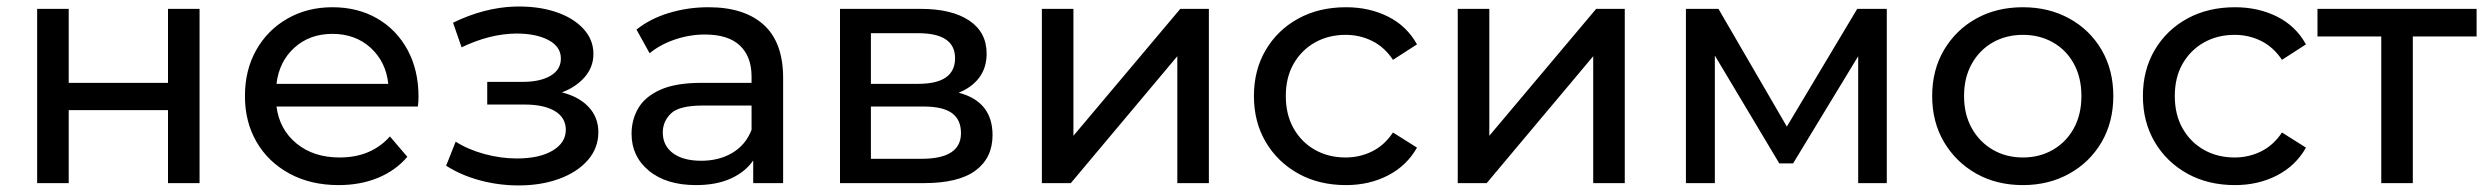

<svg xmlns="http://www.w3.org/2000/svg" viewBox="-20 -557 7558 584"><path d="M93 0V-530H189V-305H491V-530H587V0H491V-222H189V0Z M1010 6Q925 6 860.5 -29Q796 -64 760.5 -125Q725 -186 725 -265Q725 -344 759.5 -405Q794 -466 854.5 -500.5Q915 -535 991 -535Q1068 -535 1127 -501Q1186 -467 1219.5 -405.5Q1253 -344 1253 -262Q1253 -256 1252.5 -248Q1252 -240 1251 -233H821Q830 -163 882 -120.5Q934 -78 1013 -78Q1109 -78 1166 -142L1219 -80Q1183 -38 1129.5 -16Q1076 6 1010 6ZM821 -302H1161Q1154 -369 1107.5 -411.5Q1061 -454 991 -454Q922 -454 875.5 -412Q829 -370 821 -302Z M1557 7Q1497 7 1439.5 -8.5Q1382 -24 1337 -53L1366 -126Q1404 -102 1453.5 -88.5Q1503 -75 1552 -75Q1621 -75 1661 -99Q1701 -123 1701 -162Q1701 -199 1668 -219Q1635 -239 1576 -239H1462V-308H1570Q1623 -308 1654.5 -326.5Q1686 -345 1686 -379Q1686 -415 1648.5 -435Q1611 -455 1550 -455Q1469 -454 1384 -413L1358 -488Q1453 -534 1545 -537Q1614 -539 1668 -521.5Q1722 -504 1753.5 -470.5Q1785 -437 1785 -393Q1785 -353 1758.5 -322.5Q1732 -292 1689 -276Q1741 -263 1770.5 -231.5Q1800 -200 1800 -155Q1800 -107 1768.5 -70.5Q1737 -34 1682 -13.5Q1627 7 1557 7Z M2271 0V-69Q2247 -34 2203 -14Q2159 6 2097 6Q2007 6 1954 -37.5Q1901 -81 1901 -150Q1901 -193 1921.5 -228Q1942 -263 1988.5 -284Q2035 -305 2114 -305H2266V-324Q2266 -385 2230.5 -418.5Q2195 -452 2124 -452Q2077 -452 2032 -436.5Q1987 -421 1956 -395L1916 -467Q1957 -500 2014.5 -517.5Q2072 -535 2135 -535Q2244 -535 2303 -481.5Q2362 -428 2362 -320V0ZM2266 -162V-236H2118Q2046 -236 2021 -212Q1996 -188 1996 -154Q1996 -114 2027 -91Q2058 -68 2113 -68Q2167 -68 2207.5 -92Q2248 -116 2266 -162Z M2535 0V-530H2781Q2875 -530 2928 -494.5Q2981 -459 2981 -394Q2981 -351 2958.5 -321Q2936 -291 2896 -275Q2999 -248 2999 -146Q2999 -77 2947.5 -38.5Q2896 0 2790 0ZM2629 -74H2783Q2903 -74 2903 -152Q2903 -193 2875.5 -213Q2848 -233 2789 -233H2629ZM2629 -302H2773Q2885 -302 2885 -380Q2885 -456 2773 -456H2629Z M3149 0V-530H3245V-144L3570 -530H3657V0H3561V-386L3237 0Z M4074 6Q3992 6 3929 -29Q3866 -64 3830 -125Q3794 -186 3794 -265Q3794 -344 3830 -405Q3866 -466 3929 -500.5Q3992 -535 4074 -535Q4145 -535 4202 -506.5Q4259 -478 4290 -422L4217 -375Q4191 -414 4153.5 -432.5Q4116 -451 4073 -451Q4021 -451 3980 -428Q3939 -405 3915 -363.5Q3891 -322 3891 -265Q3891 -208 3915 -166Q3939 -124 3980 -101Q4021 -78 4073 -78Q4116 -78 4153.5 -96.5Q4191 -115 4217 -154L4290 -108Q4259 -53 4202 -23.5Q4145 6 4074 6Z M4414 0V-530H4510V-144L4835 -530H4922V0H4826V-386L4502 0Z M5108 0V-530H5207L5415 -172L5629 -530H5719V0H5632V-386L5434 -60H5392L5196 -388V0Z M6133 6Q6053 6 5991 -29Q5929 -64 5893 -125Q5857 -186 5857 -265Q5857 -344 5893 -405Q5929 -466 5991 -500.5Q6053 -535 6133 -535Q6212 -535 6274.5 -500.5Q6337 -466 6372.5 -405Q6408 -344 6408 -265Q6408 -186 6372.5 -125Q6337 -64 6274.5 -29Q6212 6 6133 6ZM6133 -78Q6184 -78 6224.5 -101.5Q6265 -125 6288 -167Q6311 -209 6311 -265Q6311 -321 6288 -363Q6265 -405 6224.5 -428Q6184 -451 6133 -451Q6082 -451 6041.5 -428Q6001 -405 5977.5 -363Q5954 -321 5954 -265Q5954 -209 5977.5 -167Q6001 -125 6041.5 -101.5Q6082 -78 6133 -78Z M6778 6Q6696 6 6633 -29Q6570 -64 6534 -125Q6498 -186 6498 -265Q6498 -344 6534 -405Q6570 -466 6633 -500.5Q6696 -535 6778 -535Q6849 -535 6906 -506.5Q6963 -478 6994 -422L6921 -375Q6895 -414 6857.5 -432.5Q6820 -451 6777 -451Q6725 -451 6684 -428Q6643 -405 6619 -363.5Q6595 -322 6595 -265Q6595 -208 6619 -166Q6643 -124 6684 -101Q6725 -78 6777 -78Q6820 -78 6857.5 -96.5Q6895 -115 6921 -154L6994 -108Q6963 -53 6906 -23.5Q6849 6 6778 6Z M7223 0V-446H7029V-530H7513V-446H7319V0Z"/></svg>

Font: Montserrat Medium
Style: Regular
Weight: 500
Designer: Julieta Ulanovsky
Foundry: Julieta Ulanovsky
Version: Version 9.000; ttfautohint (v1.8.4.7-5d5b)